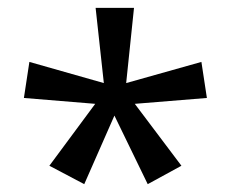

<svg xmlns="http://www.w3.org/2000/svg" viewBox="-20 -780 591 490"><path d="M322 -760 302 -568 494 -622 508 -530 324 -515 443 -357 357 -310 272 -485 195 -310 106 -357 223 -515 41 -530 55 -622 245 -568 224 -760Z"/></svg>

Font: Noto Sans Khudawadi
Style: Regular
Weight: 400
Designer: Monotype Design Team
Foundry: Monotype Imaging Inc.
Version: Version 2.003; ttfautohint (v1.8.4.7-5d5b)